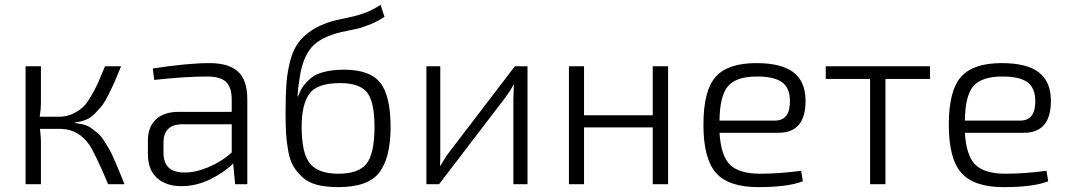

<svg xmlns="http://www.w3.org/2000/svg" viewBox="-20 -756 4388 788"><path d="M287 -253V-251Q307 -249 324 -244.5Q341 -240 356 -229Q371 -218 382 -209Q393 -200 406.5 -179Q420 -158 427.5 -145.5Q435 -133 448.5 -102Q462 -71 468.5 -55.5Q475 -40 491 0H424Q370 -127 347 -161Q303 -225 231 -227Q229 -227 227 -227H144Q148 -193 148 -176V0H85V-484H148V-334Q148 -309 143 -277H223Q253 -277 277.5 -288.5Q302 -300 318.5 -314.5Q335 -329 353.5 -361Q372 -393 382 -415.5Q392 -438 411 -484H477Q459 -440 451 -421.5Q443 -403 426.5 -370Q410 -337 398.5 -322.5Q387 -308 369.5 -290Q352 -272 331.5 -264Q311 -256 287 -253Z M613 -428 607 -475Q752 -497 840 -497Q918 -497 956.5 -462.5Q995 -428 995 -348V0H945L937 -85Q901 -49 843.5 -20.5Q786 8 725 8Q661 8 624 -26Q587 -60 587 -123V-179Q587 -235 620 -266Q653 -297 714 -297H931V-348Q931 -396 908.5 -419Q886 -442 828 -442Q742 -442 613 -428ZM651 -171V-129Q651 -48 736 -48Q780 -47 834.5 -69.5Q889 -92 931 -130V-246H724Q651 -243 651 -171Z M1542 -736 1558 -687Q1531 -669 1503 -657.5Q1475 -646 1456.5 -641Q1438 -636 1407.5 -630Q1377 -624 1360 -619Q1281 -596 1249.5 -550Q1218 -504 1209 -430Q1203 -398 1201 -360H1203Q1211 -382 1222 -398.5Q1233 -415 1253 -433Q1273 -451 1308.5 -460.5Q1344 -470 1392 -470Q1498 -470 1540.5 -416.5Q1583 -363 1583 -234Q1583 -110 1537.5 -49Q1492 12 1368 12Q1318 12 1281.5 2.5Q1245 -7 1222 -28Q1199 -49 1184.5 -73Q1170 -97 1163 -136Q1156 -175 1154 -209Q1152 -243 1152 -295Q1152 -365 1155.5 -412Q1159 -459 1170.5 -504Q1182 -549 1202.5 -578Q1223 -607 1257 -630Q1291 -653 1340 -668Q1360 -674 1402.5 -682.5Q1445 -691 1476 -702.5Q1507 -714 1542 -736ZM1376 -415Q1282 -415 1250 -371.5Q1218 -328 1218 -235Q1218 -127 1252 -85Q1286 -43 1369 -43Q1452 -43 1484.5 -84.5Q1517 -126 1517 -235Q1517 -338 1486.5 -376.5Q1456 -415 1376 -415Z M2145 0H2087V-348Q2087 -366 2089 -408H2087Q2077 -387 2055 -357L1782 0H1730V-484H1787V-138Q1787 -98 1786 -76H1788Q1807 -110 1821 -128L2093 -484H2145Z M2722 -484V0H2659V-233H2377V0H2315V-484H2377V-283H2659V-484Z M3175 -211H2933Q2939 -115 2977 -79Q3015 -43 3100 -43Q3176 -43 3268 -55L3275 -12Q3214 12 3092 12Q2970 12 2918.5 -46.5Q2867 -105 2867 -244Q2867 -384 2917 -440.5Q2967 -497 3084 -497Q3187 -497 3236 -459.5Q3285 -422 3286 -346Q3288 -211 3175 -211ZM2933 -261H3160Q3224 -261 3222 -345Q3221 -396 3189 -419Q3157 -442 3087 -442Q3002 -442 2968 -402.5Q2934 -363 2933 -261Z M3797 -432H3614V0H3551V-432H3369V-484H3797Z M4182 -211H3940Q3946 -115 3984 -79Q4022 -43 4107 -43Q4183 -43 4275 -55L4282 -12Q4221 12 4099 12Q3977 12 3925.5 -46.5Q3874 -105 3874 -244Q3874 -384 3924 -440.5Q3974 -497 4091 -497Q4194 -497 4243 -459.5Q4292 -422 4293 -346Q4295 -211 4182 -211ZM3940 -261H4167Q4231 -261 4229 -345Q4228 -396 4196 -419Q4164 -442 4094 -442Q4009 -442 3975 -402.5Q3941 -363 3940 -261Z"/></svg>

Font: Exo 2.0 Light
Style: Regular
Weight: 300
Designer: Natanael Gama
Version: Version 1.001;PS 001.001;hotconv 1.0.70;makeotf.lib2.5.58329